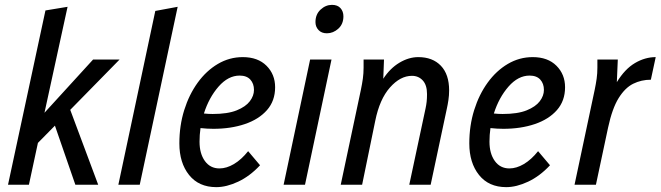

<svg xmlns="http://www.w3.org/2000/svg" viewBox="-20 -760 2718 790"><path d="M13 0 167 -717 258 -732 163 -296 363 -515H472L269 -308L384 0H290L206 -243L136 -172L99 0Z M467 0 619 -715 711 -732 555 0Z M718 -170Q718 -243 738 -307Q758 -371 793.5 -420Q829 -469 876.5 -497Q924 -525 979 -525Q1041 -525 1076.5 -489.5Q1112 -454 1112 -401Q1112 -345 1078.5 -307Q1045 -269 987.5 -249.5Q930 -230 858 -230Q832 -230 805 -233Q801 -205 801 -177Q801 -128 823 -97.5Q845 -67 883 -67Q912 -67 942.5 -85Q973 -103 1001 -138L1050 -80Q1008 -35 960 -12.5Q912 10 870 10Q798 10 758 -40Q718 -90 718 -170ZM966 -449Q919 -449 879.5 -404Q840 -359 819 -293Q828 -292 837 -291.5Q846 -291 855 -291Q917 -291 954 -306Q991 -321 1008 -343.5Q1025 -366 1025 -390Q1025 -416 1010 -432.5Q995 -449 966 -449Z M1278 -669Q1278 -701 1299 -720.5Q1320 -740 1346 -740Q1369 -740 1381 -726.5Q1393 -713 1393 -693Q1393 -661 1372 -642Q1351 -623 1325 -623Q1303 -623 1290.5 -636.5Q1278 -650 1278 -669ZM1147 0 1256 -515H1344L1235 0Z M1382 0 1465 -391Q1470 -415 1473 -436.5Q1476 -458 1476 -482V-515H1560L1557 -436Q1585 -479 1623.5 -502Q1662 -525 1701 -525Q1760 -525 1794 -489.5Q1828 -454 1828 -388Q1828 -368 1825 -348Q1822 -328 1819 -315L1752 0H1664L1731 -314Q1734 -328 1735.5 -341.5Q1737 -355 1737 -373Q1737 -410 1719.5 -429Q1702 -448 1675 -448Q1627 -448 1584.5 -400Q1542 -352 1524 -263L1470 0Z M1911 -170Q1911 -243 1931 -307Q1951 -371 1986.5 -420Q2022 -469 2069.5 -497Q2117 -525 2172 -525Q2234 -525 2269.5 -489.5Q2305 -454 2305 -401Q2305 -345 2271.5 -307Q2238 -269 2180.5 -249.5Q2123 -230 2051 -230Q2025 -230 1998 -233Q1994 -205 1994 -177Q1994 -128 2016 -97.5Q2038 -67 2076 -67Q2105 -67 2135.5 -85Q2166 -103 2194 -138L2243 -80Q2201 -35 2153 -12.5Q2105 10 2063 10Q1991 10 1951 -40Q1911 -90 1911 -170ZM2159 -449Q2112 -449 2072.5 -404Q2033 -359 2012 -293Q2021 -292 2030 -291.5Q2039 -291 2048 -291Q2110 -291 2147 -306Q2184 -321 2201 -343.5Q2218 -366 2218 -390Q2218 -416 2203 -432.5Q2188 -449 2159 -449Z M2344 0 2427 -391Q2432 -415 2435 -436.5Q2438 -458 2438 -482V-515H2522L2518 -422Q2551 -476 2592.5 -500.5Q2634 -525 2678 -525L2658 -432Q2619 -432 2585.5 -415.5Q2552 -399 2525.5 -356.5Q2499 -314 2482 -235L2432 0Z"/></svg>

Font: Radio Canada Condensed
Style: Italic
Weight: 400
Width: 3
Italic angle: -12°
Designer: Charles Daoud, Etienne Aubert Bonn, Alexandre Saumier Demers, Jacques Le Bailly
Foundry: Radio-Canada
Version: Version 2.104; ttfautohint (v1.8.4.7-5d5b);gftools[0.9.28.de